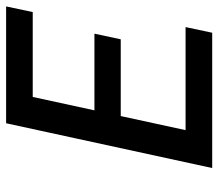

<svg xmlns="http://www.w3.org/2000/svg" viewBox="-62 -636 698 613"><g transform="rotate(-90 286.5 -329.0)"><path d="M489 0H57L200 -658H573L555 -573H284L178 -85H507ZM152 -292 170 -376H486L468 -292Z"/></g></svg>

Font: Ysabeau Office SemiBold
Style: Italic
Weight: 600
Italic angle: -12°
Designer: Christian Thalmann (Catharsis Fonts)
Version: Version 2.001;gftools[0.9.30]; featfreeze: tnum,lnum,ss02